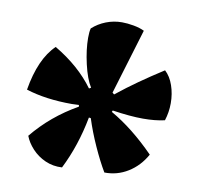

<svg xmlns="http://www.w3.org/2000/svg" viewBox="-66 -887 695 678"><g transform="rotate(10 281.5 -548.0)"><path d="M220.2 -499 219.2 -504.9 193.8 -503.9Q100.1 -503.9 29.3 -526.4Q48.3 -640.1 103 -692.4Q192.4 -639.6 244.1 -568.4L251 -572.3Q233.4 -600.1 221.7 -651.1Q210 -702.1 210 -744.1Q210 -766.1 213.4 -778.3Q234.4 -797.4 261.7 -808.1Q289.1 -818.8 318.8 -818.8Q337.9 -818.8 360.8 -814.7Q383.8 -810.5 399.4 -802.7L328.6 -568.4L335 -563Q374 -594.2 411.9 -620.8Q449.7 -647.5 497.6 -678.2Q517.1 -660.2 527.3 -630.4Q537.6 -600.6 537.6 -566.9Q537.6 -534.7 527.8 -504.4Q494.1 -496.6 450.2 -496.6Q405.3 -496.6 340.3 -506.3L337.9 -501Q417.5 -455.6 496.1 -375.5Q472.2 -332.5 433.3 -308.6Q394.5 -284.7 349.1 -285.6Q327.6 -321.8 305.7 -370.4Q283.7 -418.9 268.6 -466.3L261.7 -467.3Q242.2 -363.8 198.7 -277.3Q166.5 -275.4 138.4 -287.8Q110.4 -300.3 90.6 -321.8Q70.8 -343.3 62 -366.7Q127 -446.3 220.2 -499Z"/></g></svg>

Font: Kavoon
Style: Regular
Weight: 400
Designer: Viktoriya Grabowska
Foundry: Viktoriya Grabowska
Version: Version 1.004; ttfautohint (v1.4.1)